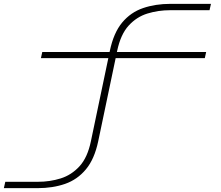

<svg xmlns="http://www.w3.org/2000/svg" viewBox="-28 -770 1148 997"><path d="M-8 207 -0.5 174H169Q231 174 287 156.5Q343 139 384.8 93.5Q426.5 48 444 -36.5L534.5 -468H184.5L191.5 -500H541L542.5 -506.5Q562 -599.5 606.2 -652.8Q650.5 -706 714.8 -728Q779 -750 857.5 -750H1067.5L1060 -717H855.5Q794 -717 737.8 -699.8Q681.5 -682.5 640 -637Q598.5 -591.5 580.5 -506.5L579 -500H1042.5L1035.5 -468H572.5L482 -36.5Q462.5 56 418.2 109.2Q374 162.5 310 184.8Q246 207 167 207Z"/></svg>

Font: Trispace Expanded Thin
Style: Regular
Weight: 100
Width: 7
Designer: Tyler Finck
Foundry: Etcetera Type Company
Version: Version 1.210; ttfautohint (v1.8.3)